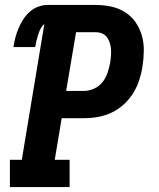

<svg xmlns="http://www.w3.org/2000/svg" viewBox="-20 -755 640 775"><path d="M20 0V-110H68L159 -658Q149 -650 143 -637.5Q137 -625 133.5 -613.5Q130 -602 127 -589.5Q124 -577 122 -565H34Q37 -584 42 -603Q47 -622 54.5 -640Q62 -658 73 -675.5Q84 -693 99.5 -707Q115 -721 134 -728Q153 -735 172 -735H366Q398 -735 428.5 -728.5Q459 -722 484.5 -706Q510 -690 527 -665.5Q544 -641 552.5 -611.5Q561 -582 560.5 -550Q560 -518 555 -486Q551 -459 542 -431.5Q533 -404 517.5 -379Q502 -354 479.5 -333.5Q457 -313 430.5 -300.5Q404 -288 376 -283Q348 -278 320 -278H229L201 -110H261V0ZM320 -388Q340 -388 360.5 -397.5Q381 -407 394.5 -424.5Q408 -442 414.5 -462.5Q421 -483 425 -503Q427 -517 428 -530.5Q429 -544 428 -557Q427 -570 423 -582.5Q419 -595 411.5 -605Q404 -615 392 -620Q380 -625 366 -625H287L247 -388Z"/></svg>

Font: Iosevka Slab XBdEx
Style: Italic
Weight: 800
Width: 7
Italic angle: -9°
Monospace: yes
Designer: Belleve Invis
Foundry: Belleve Invis
Version: Version 11.1.1; ttfautohint (v1.8.3)